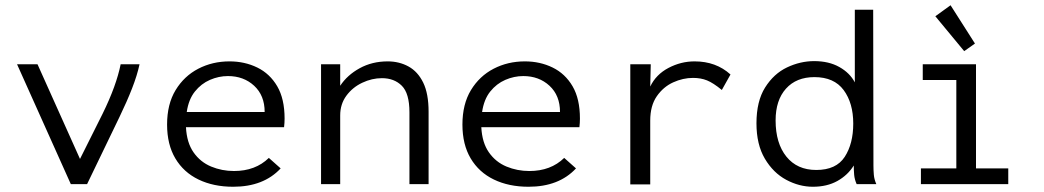

<svg xmlns="http://www.w3.org/2000/svg" viewBox="-20 -702 3981 732"><path d="M250 0 45 -457H123L285 -96L371 -268Q398 -323 415 -370Q432 -417 440 -457H512Q503 -415 483.5 -365Q464 -315 436 -257L312 0Z M869 10Q794 10 737 -17.5Q680 -45 648.5 -98Q617 -151 617 -227Q617 -305 649.5 -358.5Q682 -412 736 -440Q790 -468 855 -468Q913 -468 961 -444.5Q1009 -421 1037 -373Q1065 -325 1065 -250Q1065 -242 1064.5 -234Q1064 -226 1063 -217H689Q692 -158 718 -121Q744 -84 785 -67Q826 -50 872 -50Q954 -50 1005 -100L1050 -60Q985 10 869 10ZM692 -275H989Q989 -338 949 -375Q909 -412 849 -412Q814 -412 780.5 -397.5Q747 -383 723 -353Q699 -323 692 -275Z M1204 0V-457H1277V-375Q1304 -416 1351.5 -442Q1399 -468 1458 -468Q1502 -468 1537.5 -448.5Q1573 -429 1593.5 -387Q1614 -345 1614 -276V0H1541V-274Q1541 -346 1512 -375Q1483 -404 1436 -404Q1398 -404 1361 -386.5Q1324 -369 1300.5 -337Q1277 -305 1277 -262V0Z M1995 10Q1920 10 1863 -17.5Q1806 -45 1774.5 -98Q1743 -151 1743 -227Q1743 -305 1775.5 -358.5Q1808 -412 1862 -440Q1916 -468 1981 -468Q2039 -468 2087 -444.5Q2135 -421 2163 -373Q2191 -325 2191 -250Q2191 -242 2190.5 -234Q2190 -226 2189 -217H1815Q1818 -158 1844 -121Q1870 -84 1911 -67Q1952 -50 1998 -50Q2080 -50 2131 -100L2176 -60Q2111 10 1995 10ZM1818 -275H2115Q2115 -338 2075 -375Q2035 -412 1975 -412Q1940 -412 1906.5 -397.5Q1873 -383 1849 -353Q1825 -323 1818 -275Z M2383 1V-457H2461L2459 -372Q2481 -418 2528.5 -443Q2576 -468 2628 -468Q2710 -468 2765 -418L2732 -359Q2699 -386 2675.5 -395.5Q2652 -405 2622 -405Q2584 -405 2546.5 -388Q2509 -371 2484 -335Q2459 -299 2459 -242V1Z M3079 10Q3027 10 2977.5 -16.5Q2928 -43 2896 -97Q2864 -151 2864 -232Q2864 -316 2897 -368.5Q2930 -421 2980.5 -445Q3031 -469 3084 -469Q3140 -469 3180 -446.5Q3220 -424 3239 -388V-665H3309L3310 -71Q3310 -53 3311.5 -35.5Q3313 -18 3321 0H3246Q3238 -18 3236.5 -35.5Q3235 -53 3235 -71Q3212 -34 3172.5 -12Q3133 10 3079 10ZM3092 -54Q3168 -54 3200.5 -104Q3233 -154 3233 -231Q3233 -309 3196.5 -358.5Q3160 -408 3085 -408Q3016 -408 2976.5 -364Q2937 -320 2937 -243Q2937 -156 2978 -105Q3019 -54 3092 -54Z M3491 0V-60H3626V-397H3498V-457H3701V-60H3824V0ZM3656 -507 3546 -640 3604 -682 3697 -536Z"/></svg>

Font: Inconsolata SemiExpanded
Style: Regular
Weight: 400
Width: 6
Monospace: yes
Designer: Raph Levien, Cyreal, Brenton Simpson
Foundry: Raph Levien, Cyreal, Google
Version: Version 3.100; ttfautohint (v1.8.4.7-5d5b)